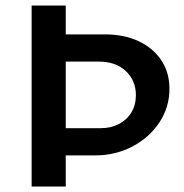

<svg xmlns="http://www.w3.org/2000/svg" viewBox="-20 -678 669 698"><path d="M95 0V-658H219V-553H361Q431 -553 483.5 -528.5Q536 -504 566 -459.5Q596 -415 596 -355Q596 -288 559.5 -233Q523 -178 461.5 -145.5Q400 -113 325 -113H174V-212H346Q383 -212 412 -227Q441 -242 457.5 -269Q474 -296 474 -332Q474 -385 437.5 -419.5Q401 -454 340 -454H219V0Z"/></svg>

Font: Ysabeau
Style: Bold
Weight: 700
Designer: Christian Thalmann (Catharsis Fonts)
Version: Version 2.000;gftools[0.9.27.dev2+g8671c4b]